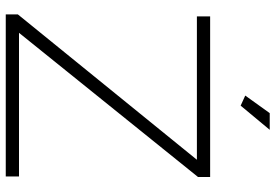

<svg xmlns="http://www.w3.org/2000/svg" viewBox="-165 -792 957 667"><g transform="rotate(90 313.5 -458.5)"><path d="M347 -816 312 -832 373 -917H431ZM30 -42 535 -664H37V-710H595V-668L94 -46H593V0H30Z"/></g></svg>

Font: Raleway-v4020 Light
Style: Regular
Weight: 300
Designer: Matt McInerney, Pablo Impallari, Rodrigo Fuenzalida
Foundry: Matt McInerney, Pablo Impallari, Rodrigo Fuenzalida
Version: Version 4.020;PS 004.020;hotconv 1.0.88;makeotf.lib2.5.64775